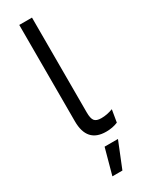

<svg xmlns="http://www.w3.org/2000/svg" viewBox="-249 -769 803 1045"><g transform="rotate(-30 153.0 -246.5)"><path d="M169 -730V-134Q169 -96 180.5 -81.5Q192 -67 223 -67Q259 -67 296 -81L283 -4Q250 10 209 10Q89 10 89 -124V-730ZM244 76 179 237H116L160 76Z"/></g></svg>

Font: Work Sans
Style: Regular
Weight: 400
Designer: Wei Huang
Foundry: Wei Huang
Version: Version 1.032;PS 001.032;hotconv 1.0.70;makeotf.lib2.5.58329